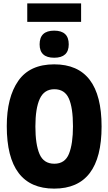

<svg xmlns="http://www.w3.org/2000/svg" viewBox="-20 -1105 640 1134"><path d="M459 -976V-1085H141V-976ZM386 -843Q386 -924 300 -924Q214 -924 214 -843Q214 -764 300 -764Q386 -764 386 -843ZM580 -358Q580 -725 300 -725Q156 -725 88 -627.5Q20 -530 20 -360Q20 9 300 9Q580 9 580 -358ZM189 -358Q189 -465 215 -521.5Q241 -578 301 -578Q362 -578 386.5 -523.5Q411 -469 411 -359Q411 -256 387.5 -197Q364 -138 301 -138Q238 -138 213.5 -195Q189 -252 189 -358Z"/></svg>

Font: Noto Sans Mono UI ExtraBold
Style: Regular
Weight: 800
Designer: Monotype Design team
Foundry: Monotype Imaging Inc.
Version: 1.000